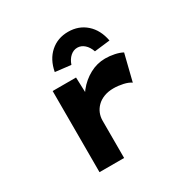

<svg xmlns="http://www.w3.org/2000/svg" viewBox="-174 -933 1066 1088"><g transform="rotate(-30 359.5 -389.0)"><path d="M170 0V-531H323L330 -339L284 -348Q300 -402 335 -446Q370 -490 418 -516Q466 -542 519 -542Q550 -542 580 -535.5Q610 -529 630 -518L587 -345Q569 -358 537.5 -365Q506 -372 475 -372Q441 -372 413.5 -361.5Q386 -351 367.5 -332.5Q349 -314 340 -291.5Q331 -269 331 -244V0ZM336 -606 234 -618Q248 -693 296 -735.5Q344 -778 413 -778Q482 -778 530 -735.5Q578 -693 592 -618L490 -606Q479 -638 458.5 -656Q438 -674 413 -674Q388 -674 367.5 -656Q347 -638 336 -606Z"/></g></svg>

Font: Lexend Peta
Style: Bold
Weight: 700
Designer: Bonnie Shaver-Troup, Thomas Jockin
Foundry: Lexend
Version: Version 1.007